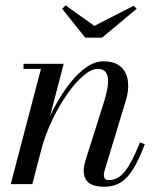

<svg xmlns="http://www.w3.org/2000/svg" viewBox="-20 -704 611 734"><path d="M378 10Q339 10 319.5 -5Q300 -20 300 -52Q300 -62 302.2 -72.5Q304.5 -83 306.5 -89.5L375.5 -308Q388 -346.5 392 -376.5Q396 -406.5 387.2 -423.5Q378.5 -440.5 352.5 -440.5Q329 -440.5 298.5 -414.5Q268 -388.5 237 -344.2Q206 -300 179.8 -245.2Q153.5 -190.5 138 -133H124Q135 -174.5 153.8 -220.8Q172.5 -267 197.5 -311Q222.5 -355 251.5 -391Q280.5 -427 312 -448.2Q343.5 -469.5 375.5 -469.5Q419 -469.5 441.8 -448.8Q464.5 -428 469 -393.8Q473.5 -359.5 461 -319.5L380 -52.5Q378.5 -48 377.8 -43.2Q377 -38.5 377 -34.5Q377 -26.5 381.2 -21Q385.5 -15.5 396 -15.5Q431 -15.5 457.8 -49.2Q484.5 -83 515 -159.5L533.5 -153Q512 -95.5 490.2 -59.5Q468.5 -23.5 441.8 -6.8Q415 10 378 10ZM21 0 136.5 -440.5H70V-460H223.5L103.5 0ZM306 -560 217.5 -670.5 231 -683.5 340.5 -605 491 -682 502.5 -670.5 370 -560Z"/></svg>

Font: Bodoni Moda SC
Style: Italic
Weight: 400
Italic angle: -13°
Designer: Owen Earl
Foundry: indestructible type
Version: Version 2.005